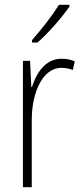

<svg xmlns="http://www.w3.org/2000/svg" viewBox="-20 -784 344 804"><path d="M271 -757V-764H227C197 -716 157 -665 114 -616V-606H137C181 -644 240 -711 271 -757ZM238 -538C169 -538 132 -477 114 -420H111L106 -529H76V0H113V-283C113 -393 157 -500 237 -500C255 -500 272 -496 285 -491L293 -527C276 -535 257 -538 238 -538Z"/></svg>

Font: Noto Sans Thai Looped Condensed ExtraLight
Style: Regular
Weight: 200
Width: 3
Designer: Sasikarn Vongin, Ben Mitchell
Foundry: The Fontpad Ltd
Version: Version 1.001